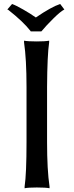

<svg xmlns="http://www.w3.org/2000/svg" viewBox="-20 -956 378 986"><path d="M17.6 -907.2 42 -935.5Q61.5 -928.7 99.1 -907.2Q136.7 -885.7 164.1 -866.2Q244.1 -920.9 289.1 -935.5L310.5 -907.2Q291 -897.5 254.4 -861.3Q217.8 -825.2 193.4 -795.9L192.4 -794.9H137.7L136.7 -796.9Q99.6 -844.7 22.5 -905.3ZM103.5 -738.3V-747.1Q123 -743.2 168.9 -743.2Q211.9 -743.2 232.4 -747.1V-738.3Q222.7 -672.9 221.7 -508.8V-226.6Q221.7 -83 234.4 2V10.7Q214.8 6.8 168.9 6.8Q126 6.8 106.4 10.7V2Q116.2 -63.5 116.2 -226.6V-508.8Q116.2 -652.3 103.5 -738.3Z"/></svg>

Font: GenEi LateMin P v2
Style: Medium
Weight: 500
Designer: o_tamon (Modified)
Foundry: o_tamon / Adobe Systems Incorporated / FONT 910 / Philipp H. Poll
Version: Version 2.1;Original Version 1.004